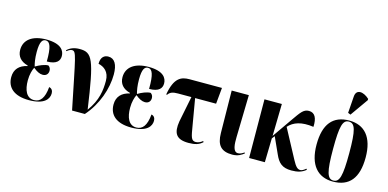

<svg xmlns="http://www.w3.org/2000/svg" viewBox="-76 -1252 3431 1697"><g transform="rotate(15 1640.0 -403.5)"><path d="M238 10C382 10 418 -51 418 -99C418 -122 408 -143 382 -148C373 -45 338 -2 281 -2C211 -2 184 -70 184 -157C184 -211 197 -254 210 -279C241 -253 270 -238 297 -238C331 -238 348 -260 348 -288C348 -308 339 -322 326 -331C293 -331 247 -312 211 -290C203 -320 195 -359 195 -420C195 -516 217 -539 247 -539C285 -539 305 -493 303 -361C395 -361 419 -400 419 -441C419 -490 386 -548 250 -548C124 -548 49 -493 49 -401C49 -340 84 -300 149 -283V-278C77 -262 35 -219 35 -147C35 -51 102 10 238 10Z M631 0H748C852 -117 905 -274 905 -403C905 -493 876 -544 819 -544C784 -544 750 -525 750 -460C801 -449 852 -414 852 -330C852 -246 842 -152 762 -43C698 -491 671 -543 556 -543C505 -543 469 -527 441 -501L447 -494C467 -511 482 -516 493 -516C533 -516 534 -474 631 0Z M1174 10C1318 10 1354 -51 1354 -99C1354 -122 1344 -143 1318 -148C1309 -45 1274 -2 1217 -2C1147 -2 1120 -70 1120 -157C1120 -211 1133 -254 1146 -279C1177 -253 1206 -238 1233 -238C1267 -238 1284 -260 1284 -288C1284 -308 1275 -322 1262 -331C1229 -331 1183 -312 1147 -290C1139 -320 1131 -359 1131 -420C1131 -516 1153 -539 1183 -539C1221 -539 1241 -493 1239 -361C1331 -361 1355 -400 1355 -441C1355 -490 1322 -548 1186 -548C1060 -548 985 -493 985 -401C985 -340 1020 -300 1085 -283V-278C1013 -262 971 -219 971 -147C971 -51 1038 10 1174 10Z M1698 10C1756 10 1795 -1 1826 -31L1820 -40C1806 -27 1781 -14 1759 -14C1715 -14 1711 -47 1694 -148L1653 -388H1845L1859 -536H1563C1487 -536 1425 -512 1398 -354L1405 -351C1425 -380 1449 -388 1498 -388H1619L1572 -153C1554 -43 1584 10 1698 10Z M2098 10C2152 10 2185 -13 2205 -30L2200 -37C2180 -24 2165 -15 2144 -15C2096 -15 2095 -90 2096 -150L2105 -536H1948L1953 -149C1954 -38 1997 10 2098 10Z M2251 0H2395L2400 -219L2420 -245L2487 -97C2518 -26 2554 10 2639 10C2696 10 2735 -1 2771 -31L2765 -40C2746 -24 2730 -14 2715 -14C2690 -14 2672 -31 2643 -85L2500 -352C2546 -404 2617 -429 2729 -413C2733 -493 2710 -539 2655 -539C2604 -539 2582 -501 2524 -419L2401 -242L2407 -536H2248Z M3017 -602 3132 -765V-777C3077 -828 3009 -836 3004 -764L2993 -612ZM3019 10C3168 10 3245 -81 3245 -270C3245 -457 3161 -549 3022 -549C2873 -549 2796 -457 2796 -270C2796 -82 2880 10 3019 10ZM3021 0C2966 0 2947 -59 2947 -270C2947 -481 2965 -539 3020 -539C3077 -539 3095 -481 3095 -270C3095 -59 3077 0 3021 0Z"/></g></svg>

Font: Noto Serif Display ExtraCondensed ExtraBold
Style: Regular
Weight: 800
Width: 2
Designer: Monotype Design Team
Foundry: Monotype Imaging Inc.
Version: Version 2.009